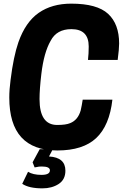

<svg xmlns="http://www.w3.org/2000/svg" viewBox="-20 -813 690 1054"><path d="M339 6ZM213 221Q139 221 102 196L134 130Q161 147 208 147Q254 147 254 122Q254 101 209 101Q192 101 182 104L170 106L159 78L198 6H270L249 46Q339 51 339 124Q339 173 302 197Q265 221 213 221ZM295 13Q31 13 31 -277Q31 -322 38 -374Q54 -503 81 -581Q120 -692 192.5 -742.5Q265 -793 371 -793Q513 -793 573.5 -737Q634 -681 634 -574Q634 -545 626 -484H463Q467 -519 467 -558Q467 -653 372 -653Q291 -653 258 -589Q221 -525 207 -407Q197 -322 197 -269Q197 -127 294 -127Q342 -127 365 -137Q408 -154 423 -207Q429 -233 434 -266H597Q581 -124 508.5 -55.5Q436 13 295 13Z"/></svg>

Font: Tanohe Sans
Style: Bold Italic
Weight: 700
Designer: Village Type and Design LLC & Cristiano Sobral
Foundry: Cooper Hewitt Smithsonian Design Museum
Version: Version 1.00;September 29, 2021;FontCreator 13.0.0.2655 64-b